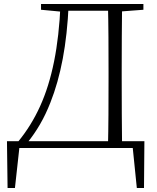

<svg xmlns="http://www.w3.org/2000/svg" viewBox="-20 -743 788 964"><path d="M18 201 15 -34H705L703 201H667L644 -25L670 0H52L80 -26L55 201ZM186 -694V-723H300V-684H292ZM300 -689V-723H558V-689ZM522 0Q524 -83 524.5 -168.5Q525 -254 525 -353V-383Q525 -472 524.5 -556.5Q524 -641 522 -723H593Q592 -641 591.5 -556.5Q591 -472 591 -383V-353Q591 -254 591.5 -168.5Q592 -83 593 0ZM558 -684V-723H700V-694L568 -684ZM72 -33Q137 -112 181.5 -210Q226 -308 251.5 -434.5Q277 -561 284 -723H325Q318 -569 295 -447.5Q272 -326 233 -228Q210 -169 181 -119Q152 -69 117 -26V-16Z"/></svg>

Font: Noto Serif SC
Style: Regular
Weight: 200
Designer: Ryoko NISHIZUKA 西塚涼子 (kana & ideographs); Frank Grießhammer (Latin, Greek & Cyrillic); Wenlong ZHANG 张文龙 (bopomofo); San
Foundry: Adobe
Version: Version 2.001;hotconv 1.1.0;makeotfexe 2.6.0